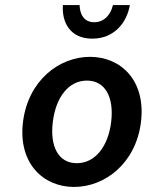

<svg xmlns="http://www.w3.org/2000/svg" viewBox="-20 -728 589 760"><path d="M71 -245C51 -82 151 12 273 12C396 12 518 -82 538 -245C558 -409 459 -503 336 -503C214 -503 91 -409 71 -245ZM189 -245C201 -344 252 -409 324 -409C396 -409 432 -344 420 -245C408 -147 356 -82 284 -82C212 -82 177 -147 189 -245ZM345 -575C435 -575 483 -642 494 -708H427C419 -672 394 -640 353 -640C312 -640 296 -672 295 -708H229C224 -642 256 -575 345 -575Z"/></svg>

Font: Falling Sky
Style: Obl
Weight: 400
Designer: Paul D. Hunt
Foundry: Adobe Systems Incorporated
Version: Version 1.02